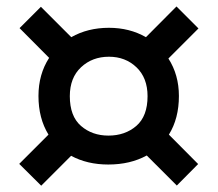

<svg xmlns="http://www.w3.org/2000/svg" viewBox="-20 -618 674 594"><path d="M107.5 -43.5 39.5 -111 130 -201.5Q99 -252 99 -321Q99 -388 132 -439L40.5 -531L106.5 -597L200.5 -503Q251.5 -532 317 -532Q381 -532 431.5 -503L526 -598L594 -530L501 -437Q533.5 -386.5 533.5 -321Q533.5 -251.5 502.5 -201.5L593 -110.5L527 -44L434 -137Q383 -109 315 -109Q250 -109 200 -136ZM315.5 -198.5Q367 -198.5 401.8 -228.5Q436.5 -258.5 436.5 -320.5Q436.5 -377 402.2 -409.8Q368 -442.5 317 -442.5Q265.5 -442.5 230.8 -410Q196 -377.5 196 -320.5Q196 -258.5 230.5 -228.5Q265 -198.5 315.5 -198.5Z"/></svg>

Font: Commissioner Medium
Style: Regular
Weight: 500
Designer: Kostas Bartsokas
Foundry: Kostas Bartsokas
Version: Version 1.000; ttfautohint (v1.8.3)